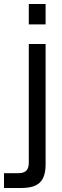

<svg xmlns="http://www.w3.org/2000/svg" viewBox="-76 -740 308 960"><path d="M152 82Q152 123 140 149Q128 175 101.5 187.5Q75 200 30 200H-56V126H14Q43 126 55.5 113.5Q68 101 68 72V-520H152ZM68 -720H152V-618H68Z"/></svg>

Font: Aspekta Variable
Style: Regular
Weight: 400
Designer: Ivo Dolenc
Version: Version 2.100